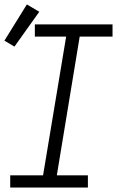

<svg xmlns="http://www.w3.org/2000/svg" viewBox="-22 -845 542 865"><path d="M24 0V-55H172L276 -680H135V-735H485V-680H337L234 -55H374V0ZM43 -635 -2 -662 99 -825 155 -792Z"/></svg>

Font: Iosevka Curly Light Oblique
Style: Regular
Weight: 300
Italic angle: -9°
Monospace: yes
Designer: Belleve Invis
Foundry: Belleve Invis
Version: Version 11.1.0; ttfautohint (v1.8.3)